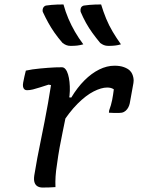

<svg xmlns="http://www.w3.org/2000/svg" viewBox="-20 -839 640 862"><path d="M265 -819Q274 -786 287 -755.5Q300 -725 316.5 -696.5Q333 -668 354 -640Q340 -636 327 -634.5Q314 -633 297 -633Q286 -633 277.5 -636.5Q269 -640 261 -646Q241 -669 225.5 -691Q210 -713 197 -736.5Q184 -760 172 -786Q170 -795 173.5 -803Q177 -811 186 -814Q200 -816 211.5 -817Q223 -818 236 -818.5Q249 -819 265 -819ZM434 -819Q444 -786 456.5 -755.5Q469 -725 486 -696.5Q503 -668 523 -640Q510 -636 496.5 -634.5Q483 -633 467 -633Q455 -633 446.5 -636.5Q438 -640 430 -646Q411 -669 395 -691Q379 -713 366 -736.5Q353 -760 342 -786Q340 -795 343 -803Q346 -811 356 -814Q370 -816 381.5 -817Q393 -818 406 -818.5Q419 -819 434 -819ZM96 -522Q110 -525 126 -527.5Q142 -530 160 -531.5Q178 -533 195 -534.5Q212 -536 228.5 -536.5Q245 -537 258 -537Q267 -537 274 -528.5Q281 -520 285.5 -505Q290 -490 292 -471Q294 -452 293.5 -431Q293 -410 289 -390Q283 -354 276 -318.5Q269 -283 261.5 -247.5Q254 -212 247.5 -176Q241 -140 236 -102Q231 -71 229.5 -47Q228 -23 229 1Q215 2 200.5 2.5Q186 3 171 3Q158 3 148.5 -2.5Q139 -8 135 -20Q131 -32 134 -52Q140 -90 147.5 -129.5Q155 -169 163.5 -210Q172 -251 180 -292.5Q188 -334 195.5 -375.5Q203 -417 209 -457L198 -459Q176 -452 159 -446.5Q142 -441 128 -437.5Q114 -434 101 -434Q94 -434 89.5 -438Q85 -442 83.5 -449.5Q82 -457 84 -468Q87 -482 89.5 -495Q92 -508 96 -522ZM494 -544Q519 -544 536.5 -537.5Q554 -531 563 -522Q570 -515 573.5 -507Q577 -499 578.5 -491.5Q580 -484 580 -477Q580 -470 579 -466L564 -383Q563 -375 560 -366Q557 -357 551 -349Q545 -341 536.5 -336.5Q528 -332 515 -332Q503 -332 491.5 -332Q480 -332 469 -333L470 -343Q479 -367 483.5 -390Q488 -413 491 -438Q485 -442 478 -444Q471 -446 461 -446Q435 -446 400.5 -428.5Q366 -411 328 -373Q290 -335 251 -273L269 -404L300 -401Q327 -446 359 -478Q391 -510 425.5 -527Q460 -544 494 -544Z"/></svg>

Font: Rec Mono Semicasual
Style: Italic
Weight: 400
Italic angle: -10°
Version: Version 1.085; ttfautohint (v1.8.4.7-5d5b)